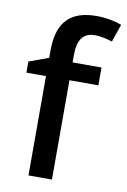

<svg xmlns="http://www.w3.org/2000/svg" viewBox="-87 -817 575 870"><g transform="rotate(10 201.0 -382.5)"><path d="M348 -457V-539H215V-574C215 -643 240 -678 293 -678C324 -678 352 -670 374 -663L402 -745C375 -755 334 -765 287 -765C174 -765 107 -714 107 -575V-541L17 -508V-457H107V0H215V-457Z"/></g></svg>

Font: Noto Sans Balinese Medium
Style: Regular
Weight: 500
Designer: Aditya Bayu, David Williams
Foundry: David Williams
Version: Version 2.005